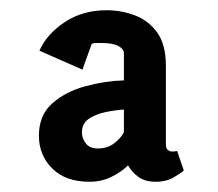

<svg xmlns="http://www.w3.org/2000/svg" viewBox="-20 -761 425 375"><path d="M155 -406Q108 -406 82 -432Q56 -458 56 -496Q56 -536 82 -559Q108 -582 146.5 -592.5Q185 -603 222 -604V-657Q222 -665 211.5 -671Q201 -677 178 -677Q173 -677 167.5 -677Q162 -677 159 -675L141 -625L57 -662Q71 -694 106 -717.5Q141 -741 188 -741Q217 -741 243.5 -731Q270 -721 287 -697.5Q304 -674 304 -632V-480Q304 -471 308 -468Q312 -465 316 -465Q320 -465 322.5 -465.5Q325 -466 326 -466L339 -428Q335 -424 320 -415Q305 -406 284 -406Q264 -406 251 -415Q238 -424 230 -438Q217 -425 197.5 -415.5Q178 -406 155 -406ZM171 -471Q190 -471 203.5 -481.5Q217 -492 222 -503V-547Q205 -546 186 -542Q167 -538 153.5 -529Q140 -520 140 -502Q140 -491 147.5 -481Q155 -471 171 -471Z"/></svg>

Font: Kreon
Style: Bold
Weight: 700
Designer: Julia Petretta
Foundry: Julia Petretta and Eli Heuer
Version: Version 2.002